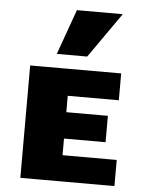

<svg xmlns="http://www.w3.org/2000/svg" viewBox="-52 -763 599 805"><g transform="rotate(5 247.5 -360.5)"><path d="M64 0V-473H232V0ZM130 0V-110H460V0ZM130 -180V-291H407V-180ZM130 -360V-473H447V-360ZM171 -531 239 -721H432L299 -531Z"/></g></svg>

Font: Ysabeau SC Black
Style: Regular
Weight: 900
Designer: Christian Thalmann (Catharsis Fonts)
Version: Version 2.001;gftools[0.9.30]; featfreeze: smcp